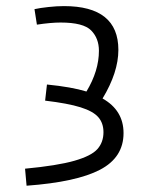

<svg xmlns="http://www.w3.org/2000/svg" viewBox="-20 -588 478 617"><path d="M377 -160.2Q377 -82 301.3 -42.5Q225.6 -2.9 65.4 8.8L60.5 -45.9Q164.1 -55.7 218.8 -71.3Q273.4 -86.9 293 -108.9Q312.5 -130.9 312.5 -163.1Q312.5 -192.4 295.9 -211.4Q279.3 -230.5 238.8 -243.2Q198.2 -255.9 125 -264.6L130.9 -316.4Q210 -308.6 257.8 -293.9Q297.9 -360.4 297.9 -424.8Q297.9 -464.8 272.9 -490.2Q248 -515.6 174.8 -515.6Q143.6 -515.6 98.6 -508.8L90.8 -558.6Q108.4 -562.5 135.3 -565.4Q162.1 -568.4 185.5 -568.4Q360.4 -568.4 360.4 -427.7Q360.4 -355.5 309.6 -271.5Q377 -233.4 377 -160.2Z"/></svg>

Font: Sudo Light
Style: Regular
Weight: 300
Monospace: yes
Designer: Jens Kutilek
Foundry: Jens Kutilek
Version: Version 0.040